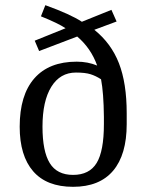

<svg xmlns="http://www.w3.org/2000/svg" viewBox="-20 -714 570 741"><path d="M56 -225Q56 -347 112.5 -411.5Q169 -476 276 -476Q319 -476 355 -461Q331 -528 278 -573L131 -517L114 -557L233 -605Q205 -624 138 -651L155 -694Q252 -659 296 -630L410 -676L430 -631L344 -599Q409 -547 439 -470Q469 -393 469 -277V-235Q469 -117 416.5 -55Q364 7 262 7Q160 7 108 -53Q56 -113 56 -225ZM381 -235V-263Q380 -356 370 -408Q350 -421 329.5 -427.5Q309 -434 273 -434Q212 -434 178 -379Q144 -324 144 -225Q144 -130 172 -84.5Q200 -39 262 -39Q325 -39 353 -85Q381 -131 381 -235Z"/></svg>

Font: Caladea
Style: Regular
Weight: 400
Designer: Carolina Giovagnoli and Andres Torresi
Foundry: Carolina Giovagnoli & Andres Torresi
Version: Version 1.001